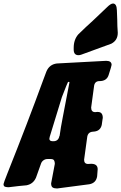

<svg xmlns="http://www.w3.org/2000/svg" viewBox="-98 -1073 688 1089"><path d="M347 -760Q320 -760 320 -792V-802Q320 -848 346 -878Q392 -923 428 -955Q469 -993 509 -1032Q530 -1053 543 -1053Q564 -1053 565 -1014L567 -961Q567 -925 570 -887Q570 -844 533 -825L363 -763Q355 -760 347 -760ZM226 -4Q210 -4 201 -9.5Q192 -15 192 -33L213 -144Q213 -156 208.5 -163.5Q204 -171 190 -171H171Q159 -171 149 -164Q139 -157 135 -146L106 -65Q90 -29 52 -22L10 -18L-49 -11Q-59 -11 -68.5 -13.5Q-78 -16 -78 -29Q-78 -34 -55 -92Q59 -378 147 -619L165 -667Q182 -708 225 -713L504 -728Q535 -728 535 -705Q535 -700 518 -647Q507 -613 466 -613Q441 -613 436 -588L419 -463Q419 -437 442 -437Q448 -437 452 -438H457Q485 -438 485 -404Q485 -400 484 -399L479 -364Q471 -331 438 -327L428 -326Q402 -324 397 -298L379 -167Q379 -143 402 -143L419 -144Q456 -144 456 -113L453 -73Q447 -35 409 -28ZM208 -272Q234 -274 239 -302H240Q246 -347 258 -408L296 -606Q296 -609 291 -609Q289 -608 287 -606.5Q285 -605 253 -522L184 -297L182 -286Q182 -273 199 -272Z"/></svg>

Font: Bangerz
Style: Bold
Weight: 700
Designer: vernon adams
Foundry: Vernon Adams
Version: Version 2.10;February 7, 2025;FontCreator 13.0.0.2683 64-bit